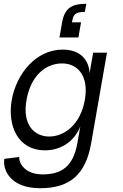

<svg xmlns="http://www.w3.org/2000/svg" viewBox="-20 -778 649 1014"><path d="M192 216C352 216 432 141 461 -19L545 -500H472L453 -391C450 -462 404 -516 311 -516C171 -516 67 -390 42 -250C18 -110 77 16 217 16C310 16 376 -39 404 -110L388 -19C366 101 305 143 205 143C105 143 78 76 82 51L3 61C-7 116 32 216 192 216ZM120 -250C143 -380 222 -443 308 -443C388 -443 451 -380 428 -250C405 -120 320 -57 240 -57C160 -57 97 -120 120 -250ZM294 -580H394L408 -660H360C367 -700 374 -715 428 -715L436 -758C362 -758 322 -738 308 -660Z"/></svg>

Font: Uncut Sans
Style: Italic
Weight: 400
Italic angle: -10°
Designer: Kasper Nordkvist
Foundry: Uncut Type
Version: Version 1.111;FEAKit 1.0